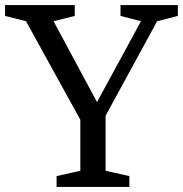

<svg xmlns="http://www.w3.org/2000/svg" viewBox="-25 -740 724 760"><path d="M359 -336 533 -656 452 -677V-720H679V-677L597 -656L393 -282V-64L487 -43V0H199V-43L293 -64V-266L78 -656L-5 -677V-720H271V-677L187 -656Z"/></svg>

Font: Domine
Style: Regular
Weight: 400
Designer: Pablo Impallari, Rodrigo Fuenzalida, Brenda Gallo
Foundry: Pablo Impallari, Rodrigo Fuenzalida, Brenda Gallo
Version: Version 2.000;September 19, 2022;FontCreator 14.0.0.2877 64-